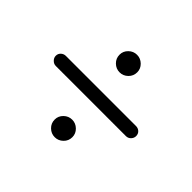

<svg xmlns="http://www.w3.org/2000/svg" viewBox="-124 -794 875 875"><g transform="rotate(45 313.0 -356.5)"><path d="M313 -509Q290 -509 273 -525.5Q256 -542 256 -566Q256 -589 273 -605.5Q290 -622 313 -622Q336 -622 353 -605.5Q370 -589 370 -566Q370 -542 353 -525.5Q336 -509 313 -509ZM539 -324H87Q74 -324 64 -334Q54 -344 54 -357Q54 -371 64 -380Q74 -389 87 -389H539Q553 -389 562.5 -380Q572 -371 572 -357Q572 -344 562.5 -334Q553 -324 539 -324ZM313 -91Q290 -91 273 -107.5Q256 -124 256 -148Q256 -171 273 -187.5Q290 -204 313 -204Q336 -204 353 -187.5Q370 -171 370 -148Q370 -124 353 -107.5Q336 -91 313 -91Z"/></g></svg>

Font: Kiwi Maru
Style: Regular
Weight: 400
Designer: Hiroki-Chan
Version: Version 1.100